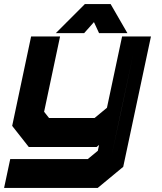

<svg xmlns="http://www.w3.org/2000/svg" viewBox="-32 -718 792 938"><path d="M108.5 0 27.5 -103 120 -540H261.5L183.5 -172L207.5 -141.5H430L490.5 -191.5L564.5 -540H705.5L570 97L445.5 200H-12L18 59H397L446 18.5L452 -10L440 0ZM558.5 -171 511.5 50.5 622.5 -470ZM382.5 -698H508.5L590.5 -556H452L427 -610L379 -556H240.5Z"/></svg>

Font: Tourney Expanded Black
Style: Italic
Weight: 900
Width: 7
Italic angle: -12°
Designer: Tyler Finck
Foundry: Etcetera Type Co
Version: Version 1.010; ttfautohint (v1.8.3)